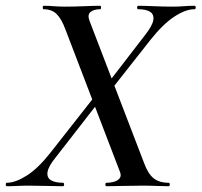

<svg xmlns="http://www.w3.org/2000/svg" viewBox="-49 -645 698 665"><path d="M320 0Q316 0 316 -6Q316 -12 320 -12Q335 -12 347.5 -16Q360 -20 366 -28.5Q372 -37 366 -51L178 -542Q164 -580 147 -596.5Q130 -613 102 -613Q99 -613 99 -619Q99 -625 102 -625Q119 -625 138 -623.5Q157 -622 173 -622Q209 -622 242.5 -623.5Q276 -625 298 -625Q301 -625 301 -619Q301 -613 298 -613Q276 -613 264.5 -603.5Q253 -594 261 -573L449 -83Q463 -44 482.5 -28Q502 -12 535 -12Q539 -12 539 -6Q539 0 535 0Q516 0 493 -1Q470 -2 444 -2Q411 -2 376 -1Q341 0 320 0ZM-25 0Q-29 0 -29 -6Q-29 -12 -25 -12Q4 -12 43 -36.5Q82 -61 124 -114L278 -310L294 -293L144 -100Q118 -68 115.5 -48.5Q113 -29 128 -20.5Q143 -12 169 -12Q173 -12 173 -6Q173 0 169 0Q147 0 114.5 -1Q82 -2 49 -2Q29 -2 11.5 -1Q-6 0 -25 0ZM321 -315 305 -331 453 -523Q479 -556 482 -575.5Q485 -595 471 -604Q457 -613 430 -613Q426 -613 426 -619Q426 -625 430 -625Q452 -625 484 -623.5Q516 -622 550 -622Q570 -622 587.5 -623.5Q605 -625 624 -625Q629 -625 629 -619Q629 -613 624 -613Q594 -613 555 -587.5Q516 -562 473 -508Z"/></svg>

Font: Cormorant SemiBold
Style: Italic
Weight: 600
Italic angle: -10°
Designer: Christian Thalmann (Catharsis Fonts)
Foundry: Catharsis Fonts
Version: Version 4.000